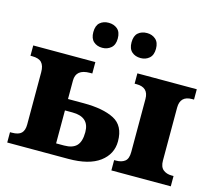

<svg xmlns="http://www.w3.org/2000/svg" viewBox="-106 -891 1155 1024"><g transform="rotate(15 471.0 -378.5)"><path d="M306 -688Q306 -724 325 -740.5Q344 -757 373 -757Q402 -757 421.5 -740.5Q441 -724 441 -688Q441 -653 421 -636Q401 -619 373 -619Q344 -619 325 -636Q306 -653 306 -688ZM517 -688Q517 -724 536 -740.5Q555 -757 585 -757Q613 -757 632.5 -740Q652 -723 652 -688Q652 -653 632.5 -636Q613 -619 585 -619Q555 -619 536 -636Q517 -653 517 -688ZM15 -57H25Q62 -57 77.5 -72.5Q93 -88 93 -120V-409Q93 -445 77 -462Q61 -479 25 -479H15V-536H358V-473H345Q268 -473 268 -410V-308H355Q462 -308 523 -276.5Q584 -245 584 -159Q584 -88 525 -44Q466 0 352 0H15ZM590 -57H601Q631 -57 649 -71Q667 -85 667 -122V-415Q667 -479 601 -479H590V-536H918V-479H907Q842 -479 842 -414V-122Q842 -87 860.5 -72Q879 -57 907 -57H918V0H590ZM312 -63Q359 -63 381 -86Q403 -109 403 -161Q403 -245 309 -245H268V-63Z"/></g></svg>

Font: Noto Serif ExtraBold
Style: Regular
Weight: 800
Designer: Monotype Design Team
Foundry: Monotype Imaging Inc.
Version: Version 1.001